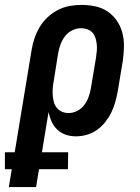

<svg xmlns="http://www.w3.org/2000/svg" viewBox="-76 -548 571 783"><path d="M-40 215 -28 142H-56V73H-16L53 -345Q57 -369 65 -392.5Q73 -416 86 -438Q99 -460 118.5 -478Q138 -496 160.5 -507.5Q183 -519 207.5 -523.5Q232 -528 256 -528Q285 -528 313 -522Q341 -516 363 -501Q385 -486 400.5 -463.5Q416 -441 423 -414Q430 -387 429.5 -358.5Q429 -330 425 -301L404 -175Q400 -153 394 -131.5Q388 -110 378 -89.5Q368 -69 353.5 -50.5Q339 -32 320 -18.5Q301 -5 278.5 1.5Q256 8 234 8Q212 8 192.5 1.5Q173 -5 158 -19Q143 -33 134.5 -52Q126 -71 122 -91L95 73H202L201 142H83L71 215ZM204 -87Q222 -87 239.5 -96Q257 -105 268.5 -121Q280 -137 286 -154.5Q292 -172 295 -190L316 -316Q318 -329 319 -342.5Q320 -356 318.5 -369Q317 -382 313 -394Q309 -406 301 -415Q293 -424 280.5 -428.5Q268 -433 255 -433Q236 -433 218 -424Q200 -415 188.5 -399.5Q177 -384 170.5 -366Q164 -348 161 -330L143 -217Q140 -202 139 -188Q138 -174 139 -160Q140 -146 143.5 -132.5Q147 -119 155.5 -108.5Q164 -98 176.5 -92.5Q189 -87 204 -87Z"/></svg>

Font: Iosevka QP
Style: Bold Italic
Weight: 700
Italic angle: -9°
Designer: Belleve Invis
Foundry: Belleve Invis
Version: Version 20.0.0; ttfautohint (v1.8.4)